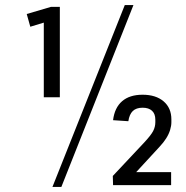

<svg xmlns="http://www.w3.org/2000/svg" viewBox="-20 -727 729 754"><path d="M215 -345H152V-661L181 -647L99 -622L85 -672L180 -700H215ZM470 -707H504L221 7H186ZM423 -36 546 -167Q573 -196 581.5 -212.5Q590 -229 590 -247V-257Q590 -280 577 -292Q564 -304 540 -304Q515 -304 501.5 -291Q488 -278 484 -251L424 -255Q430 -304 459.5 -329.5Q489 -355 540 -355Q592 -355 622.5 -329Q653 -303 653 -258V-247Q653 -233 648 -216.5Q643 -200 632.5 -183.5Q622 -167 606 -150L477 -10L473 -51H652V0H424Z"/></svg>

Font: Pathway Extreme SemiCondensed Light
Style: Regular
Weight: 300
Width: 4
Version: Version 1.001;gftools[0.9.26]